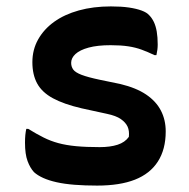

<svg xmlns="http://www.w3.org/2000/svg" viewBox="-20 -568 590 599"><path d="M291 -109Q324 -109 347 -116.5Q370 -124 382 -141Q384 -160 378 -173Q372 -186 357 -196.5Q342 -207 313 -213L235 -230Q179 -243 145 -261.5Q111 -280 96 -307.5Q81 -335 81 -374Q81 -413 99 -445Q117 -477 149 -500Q181 -523 226 -535.5Q271 -548 326 -548Q359 -548 382.5 -544.5Q406 -541 422 -535Q438 -529 445 -521Q454 -512 460 -499.5Q466 -487 469 -469.5Q472 -452 472 -429Q472 -421 471 -413Q470 -405 468 -396H462Q441 -406 422 -413Q403 -420 380 -423.5Q357 -427 325 -427Q284 -427 256.5 -419.5Q229 -412 215.5 -399.5Q202 -387 202 -372Q202 -360 208.5 -351Q215 -342 234.5 -334.5Q254 -327 292 -319L355 -306Q405 -294 436 -273Q467 -252 482 -223Q497 -194 497 -158Q497 -102 472.5 -64Q448 -26 401 -7.5Q354 11 283 11Q245 11 213 8.5Q181 6 156.5 0.5Q132 -5 114.5 -13Q97 -21 86 -31Q74 -44 66 -65.5Q58 -87 58 -123Q58 -136 59 -146.5Q60 -157 62 -166H68Q94 -150 116 -139Q138 -128 162 -121.5Q186 -115 217 -112Q248 -109 291 -109Z"/></svg>

Font: Recursive Casual SemiBold
Style: Regular
Weight: 600
Version: Version 1.047